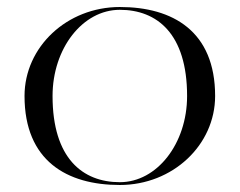

<svg xmlns="http://www.w3.org/2000/svg" viewBox="-20 -524 686 548"><path d="M50 -250C50 -65 171 4 322 4C473 4 594 -110 594 -250C594 -435 473 -504 322 -504C171 -504 50 -390 50 -250ZM130 -250C130 -386 216 -496 322 -496C428 -496 514 -428 514 -250C514 -114 428 -4 322 -4C216 -4 130 -72 130 -250Z"/></svg>

Font: Italiana
Style: Regular
Weight: 400
Designer: Santiago Orozco
Foundry: Santiago Orozco
Version: Version 1.000;PS 001.001;hotconv 1.0.56